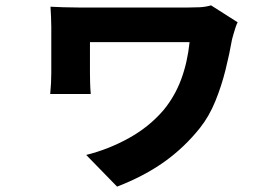

<svg xmlns="http://www.w3.org/2000/svg" viewBox="-20 -586 1040 715"><path d="M865 -503Q862 -498 857.5 -485Q853 -472 849.5 -459Q846 -446 844 -439Q835 -387 820 -326.5Q805 -266 782 -209.5Q759 -153 725 -110Q667 -37 592 16.5Q517 70 416 109L301 -9Q385 -30 460.5 -72Q536 -114 589 -176Q631 -227 654.5 -290Q678 -353 686 -429Q673 -429 645 -429Q617 -429 580 -429Q543 -429 502.5 -429Q462 -429 424.5 -429Q387 -429 358 -429Q329 -429 315 -429Q315 -420 315 -405.5Q315 -391 315 -375Q315 -359 315 -343Q315 -327 315 -314Q315 -305 315.5 -281Q316 -257 318 -236H167Q169 -256 170 -276Q171 -296 171 -314Q171 -327 171 -350Q171 -373 171 -399.5Q171 -426 171 -449Q171 -472 171 -487Q171 -503 170 -524Q169 -545 168 -561Q188 -560 216.5 -559Q245 -558 274 -558Q282 -558 311 -558Q340 -558 380.5 -558Q421 -558 466.5 -558Q512 -558 555 -558Q598 -558 631 -558Q664 -558 679 -558Q702 -558 723.5 -559Q745 -560 766 -566Z"/></svg>

Font: Noto Sans KR ExtraBold
Style: Regular
Weight: 800
Designer: Ryoko NISHIZUKA  (kana, bopomofo & ideographs); Paul D. Hunt (Latin, Greek & Cyrillic); Sandoll Communications , Soo-you
Foundry: Adobe
Version: Version 2.004-H2;hotconv 1.0.118;makeotfexe 2.5.65603